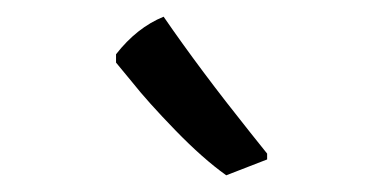

<svg xmlns="http://www.w3.org/2000/svg" viewBox="-20 -780 440 230"><path d="M176 -760Q220 -696 280 -621L300 -596V-589L251 -570Q223 -590 190 -624Q157 -658 138 -682L119 -705V-715Q144 -747 176 -760Z"/></svg>

Font: Kotta One
Style: Regular
Weight: 400
Designer: Ania Kruk
Foundry: Ania Kruk
Version: Version 1.001